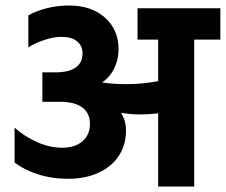

<svg xmlns="http://www.w3.org/2000/svg" viewBox="-20 -678 821 698"><path d="M33 -87V-214Q66 -184 112.5 -162.5Q159 -141 206 -141Q253 -141 280 -164.5Q307 -188 307 -228Q307 -267 279 -287.5Q251 -308 198 -308H134V-415H183Q230 -415 255 -432.5Q280 -450 280 -484Q280 -512 260 -528Q240 -544 204 -544Q175 -544 142 -533Q109 -522 83 -506V-622Q108 -637 148 -647.5Q188 -658 231 -658Q312 -658 361.5 -614Q411 -570 411 -499Q411 -462 395.5 -430Q380 -398 351 -378Q396 -372 439 -372Q497 -372 555 -383V-534H480V-648H781V-534H686V0H555V-266Q522 -262 488 -262Q455 -262 420 -268Q438 -240 438 -203Q438 -151 412 -111.5Q386 -72 338 -50Q290 -28 228 -28Q168 -28 117.5 -44.5Q67 -61 33 -87Z"/></svg>

Font: Madhuban SemiBold
Style: Regular
Weight: 600
Designer: jaikishan Patel
Foundry: MagicType
Version: Version 1.000